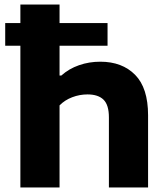

<svg xmlns="http://www.w3.org/2000/svg" viewBox="-20 -828 738 848"><path d="M634 -319V0H461V-309.5Q461 -364.5 437.2 -387.8Q413.5 -411 366.5 -411Q331.5 -411 298.8 -398.5Q266 -386 243 -362.5V0H70V-626H3V-726H70V-808H243V-726H455V-626H243V-494.5H251Q284.5 -524.5 329 -540Q373.5 -555.5 423 -555.5Q519.5 -555.5 576.8 -497.5Q634 -439.5 634 -319Z"/></svg>

Font: Encode Sans Expanded
Style: Bold
Weight: 700
Width: 7
Designer: Multiple Designers
Foundry: Impallari Type
Version: Version 2.000